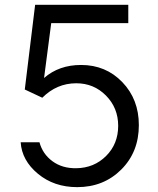

<svg xmlns="http://www.w3.org/2000/svg" viewBox="-20 -768 656 798"><path d="M300.8 9.8Q204.6 9.8 137.7 -45.7Q70.8 -101.1 65.9 -176.8H144Q157.2 -127.9 198 -97.9Q238.8 -67.9 296.9 -68.8Q371.1 -69.8 421.1 -119.9Q471.2 -169.9 471.2 -245.1Q471.2 -319.3 420.7 -370.6Q370.1 -421.9 296.9 -421.9Q215.8 -421.9 155.8 -361.8L83 -396L126 -748H513.2V-671.9H192.9L163.1 -443.8Q225.1 -498 316.9 -498Q419.9 -498 488.5 -426.5Q557.1 -355 557.1 -248Q557.1 -136.2 483.9 -63.2Q410.6 9.8 300.8 9.8Z"/></svg>

Font: ø
Style: ø
Weight: 400
Designer: Samuel Oakes
Foundry: Samuel Oakes
Version: Version 1.000;PS 001.000;hotconv 1.0.88;makeotf.lib2.5.64775